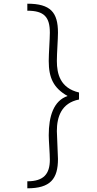

<svg xmlns="http://www.w3.org/2000/svg" viewBox="-20 -780 527 1040"><path d="M244 -47C244 -19 250 52 250 85C250 162 217 202 128 202V240C253 240 294 189 294 81C294 55 288 -44 288 -70C288 -146 312 -222 408 -241V-279C306 -303 288 -380 288 -450C288 -491 294 -568 294 -603C294 -713 254 -760 128 -760V-722C219 -722 250 -688 250 -603C250 -568 244 -490 244 -450C244 -358 270 -303 346 -260C270 -234 244 -150 244 -47Z"/></svg>

Font: Perun ExtraLight
Style: Regular
Weight: 200
Foundry: Copyright (c) Stefan Peev, Context Ltd, 2016
Version: Version 1.089